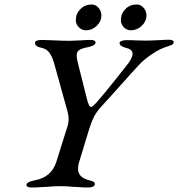

<svg xmlns="http://www.w3.org/2000/svg" viewBox="-20 -831 794 856"><path d="M98 -7Q99 -20 134 -27Q209 -40 231 -109L279 -262Q286 -282 286 -300Q286 -318 278 -345L221 -550Q212 -581 199 -597.5Q186 -614 164 -618Q136 -624 136 -640Q136 -653 168 -653Q184 -653 222 -651Q264 -649 292 -649Q308 -649 340 -651Q368 -653 383 -653Q406 -653 406 -641Q405 -627 369 -620Q343 -615 332.5 -607.5Q322 -600 322 -584Q322 -571 326 -555L368 -388Q377 -354 385 -354Q390 -354 398.5 -362Q407 -370 417 -382Q443 -411 501 -484Q527 -518 542 -536Q571 -571 571 -591Q571 -602 563 -608.5Q555 -615 537 -619Q527 -622 520 -627Q513 -632 513 -639Q513 -645 522 -648.5Q531 -652 544 -652Q570 -652 583 -651L628 -650Q652 -650 688 -652Q720 -654 730 -654Q757 -654 754 -641Q753 -635 747.5 -632Q742 -629 733.5 -626Q725 -623 721 -622Q692 -613 656.5 -589Q621 -565 599 -541Q580 -521 497 -428L430 -354Q410 -332 399 -310.5Q388 -289 378 -257L333 -109Q328 -95 328 -78Q328 -39 379 -27Q392 -24 397.5 -20.5Q403 -17 403 -10Q403 -3 394.5 1Q386 5 373 5Q356 5 336.5 3.5Q317 2 308 2Q280 -1 251 -1Q219 -1 189 2Q179 2 159 3.5Q139 5 122 5Q98 5 98 -7ZM318 -741Q318 -770 338.5 -790.5Q359 -811 389 -811Q407 -811 419.5 -796Q432 -781 432 -762Q432 -736 411.5 -716Q391 -696 363 -696Q345 -696 331.5 -709.5Q318 -723 318 -741ZM519 -741Q519 -770 539 -790.5Q559 -811 589 -811Q608 -811 620.5 -796Q633 -781 633 -762Q633 -736 612 -716Q591 -696 563 -696Q545 -696 532 -709.5Q519 -723 519 -741Z"/></svg>

Font: EB Garamond Medium
Style: Italic
Weight: 500
Italic angle: -17.2°
Designer: Georg Duffner and Octavio Pardo
Foundry: Georg Duffner
Version: Version 1.000